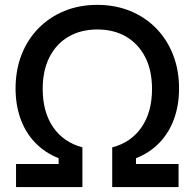

<svg xmlns="http://www.w3.org/2000/svg" viewBox="-20 -757 788 777"><path d="M44.9 0V-93.3H217.3V-116.7Q161.1 -139.2 122.1 -179.9Q83 -220.7 63 -276.6Q43 -332.5 43 -398.9Q43 -473.1 67.1 -535.2Q91.3 -597.2 135.5 -642.3Q179.7 -687.5 240.2 -712.4Q300.8 -737.3 373.5 -737.3Q446.8 -737.3 507.3 -712.4Q567.9 -687.5 612.1 -642.3Q656.2 -597.2 680.4 -535.2Q704.6 -473.1 704.6 -398.9Q704.6 -332 684.6 -276.4Q664.6 -220.7 625.7 -179.9Q586.9 -139.2 530.3 -116.7V-93.3H702.6V0H434.1V-160.6Q510.7 -180.7 553 -242.2Q595.2 -303.7 595.2 -397Q595.2 -472.2 567.6 -525.9Q540 -579.6 490.5 -608.6Q440.9 -637.7 374 -637.7Q307.1 -637.7 257.3 -608.6Q207.5 -579.6 180.2 -525.6Q152.8 -471.7 152.8 -397Q152.8 -304.2 194.8 -242.7Q236.8 -181.2 313.5 -160.6V0Z"/></svg>

Font: Inter 28pt Medium
Style: Regular
Weight: 500
Designer: Rasmus Andersson
Foundry: rsms
Version: Version 4.001;git-66647c0bb